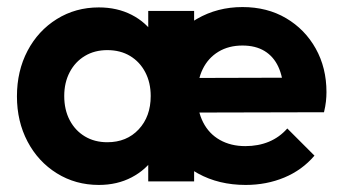

<svg xmlns="http://www.w3.org/2000/svg" viewBox="-20 -514 967 544"><path d="M676 10Q600 10 541 -22.5Q482 -55 447.5 -112Q413 -169 413 -242Q413 -314 446.5 -370.5Q480 -427 538 -460.5Q596 -494 667 -494Q737 -494 790.5 -462.5Q844 -431 874.5 -376.5Q905 -322 905 -253Q905 -240 903.5 -226.5Q902 -213 898 -196L492 -195V-293L837 -294L784 -253Q782 -296 768.5 -325Q755 -354 729.5 -369.5Q704 -385 667 -385Q628 -385 599 -367.5Q570 -350 554.5 -318.5Q539 -287 539 -244Q539 -200 555.5 -167.5Q572 -135 603 -117.5Q634 -100 675 -100Q712 -100 742 -112.5Q772 -125 794 -150L871 -73Q836 -32 785.5 -11Q735 10 676 10ZM260 10Q194 10 141 -23Q88 -56 58 -113Q28 -170 28 -241Q28 -313 58 -370Q88 -427 141 -460Q194 -493 260 -493Q312 -493 353 -472Q394 -451 418.5 -413.5Q443 -376 445 -329V-155Q443 -107 418.5 -70Q394 -33 353 -11.5Q312 10 260 10ZM284 -111Q339 -111 373 -147.5Q407 -184 407 -242Q407 -280 391.5 -309.5Q376 -339 348.5 -355.5Q321 -372 284 -372Q248 -372 220.5 -355.5Q193 -339 177.5 -309.5Q162 -280 162 -242Q162 -203 177.5 -173.5Q193 -144 220.5 -127.5Q248 -111 284 -111ZM400 0V-130L421 -248L400 -364V-483H530V0Z"/></svg>

Font: Outfit SemiBold
Style: Regular
Weight: 600
Designer: Rodrigo Fuenzalida
Foundry: fragTYPE
Version: Version 1.100;gftools[0.9.27]